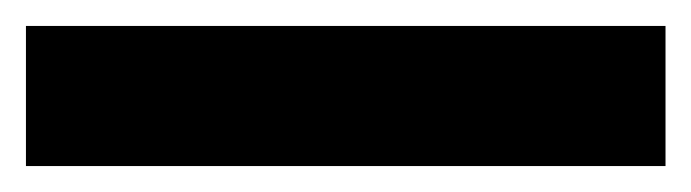

<svg xmlns="http://www.w3.org/2000/svg" viewBox="-23 -888 533 148"><path d="M490 -760V-868H-3V-760Z"/></svg>

Font: Noto Sans Malayalam Condensed ExtraBold
Style: Regular
Weight: 800
Width: 3
Designer: Jelle Bosma - Monotype Design Team
Foundry: Monotype Imaging Inc.
Version: Version 2.104